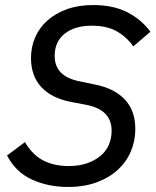

<svg xmlns="http://www.w3.org/2000/svg" viewBox="-20 -730 619 762"><path d="M250 12Q171 12 106.5 -17.5Q42 -47 8 -113L79 -166Q109 -115 152 -93Q195 -71 252 -71Q294 -71 325.5 -82Q357 -93 379 -111.5Q401 -130 412 -155.5Q423 -181 423 -211Q423 -295 322 -314L259 -326Q184 -341 143.5 -385Q103 -429 103 -500Q103 -543 119.5 -581.5Q136 -620 168 -648.5Q200 -677 245.5 -693.5Q291 -710 350 -710Q430 -710 486 -681Q542 -652 577 -604L509 -546Q481 -585 442 -606.5Q403 -628 344 -628Q277 -628 237 -596.5Q197 -565 197 -508Q197 -426 297 -407L359 -394Q434 -379 475.5 -335Q517 -291 517 -218Q517 -171 499.5 -129.5Q482 -88 448 -56.5Q414 -25 364 -6.5Q314 12 250 12Z"/></svg>

Font: IBM Plex Sans Text
Style: Italic
Weight: 450
Italic angle: -11°
Designer: Mike Abbink, Paul van der Laan, Pieter van Rosmalen
Foundry: Bold Monday
Version: Version 3.005